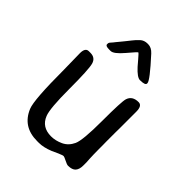

<svg xmlns="http://www.w3.org/2000/svg" viewBox="-208 -840 953 953"><g transform="rotate(45 269.0 -363.0)"><path d="M125.5 -583V-589.4Q125.5 -596.2 140.6 -611.3L147.9 -620.6L168.5 -645.5Q173.3 -651.9 179.4 -658.9Q185.5 -666 198.5 -682.9Q211.4 -699.7 226.8 -713.9Q242.2 -728 265.6 -728H269.5Q293 -728 313 -706.1Q403.8 -606.9 403.8 -588.9V-585.9Q403.8 -572.8 366.7 -572.8Q347.2 -572.8 312 -611.3Q307.1 -616.7 286.9 -640.6Q266.6 -664.6 263.7 -664.6Q260.7 -664.6 221.7 -618.4Q182.6 -572.3 161.6 -572.3H150.4Q125.5 -572.3 125.5 -583ZM252 -63.5Q283.2 -63.5 314.5 -78.1Q345.7 -92.8 361.6 -127Q377.4 -161.1 377.4 -297.6Q377.4 -434.1 384.8 -456.5Q396 -491.2 439.5 -491.2Q464.8 -491.2 464.8 -449.2V-330.1L464.4 -304.2V-238.8L464.8 -212.9Q464.8 -199.7 464.8 -186.5L465.3 -147.5Q465.3 -138.2 466.3 -121.6L467.8 -97.2V-74.2Q467.8 -47.4 455.6 -33.7Q443.4 -20 414.6 -20Q406.7 -20 388.7 -29.3Q370.6 -38.6 365.2 -38.6Q359.9 -38.6 337.9 -29.3L305.7 -14.6Q264.6 2 232.4 2H219.7Q118.7 2 82 -86.9Q63.5 -131.8 63.5 -343.3L61.5 -457Q61.5 -495.1 85.9 -495.1H97.2Q131.8 -495.1 140.9 -463.1Q149.9 -431.2 149.9 -294.2Q149.9 -157.2 165 -119.6Q187 -63.5 252 -63.5Z"/></g></svg>

Font: Averia Sans Libre Light
Style: Regular
Weight: 300
Version: Version 1.002